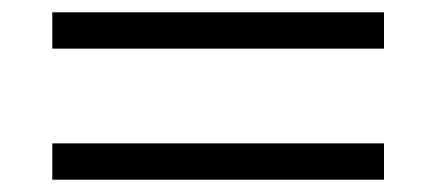

<svg xmlns="http://www.w3.org/2000/svg" viewBox="-20 -426 708 312"><path d="M604 -347V-406H65V-347ZM604 -134V-193H65V-134Z"/></svg>

Font: Asana Math
Style: Regular
Weight: 400
Version: Version 000.958